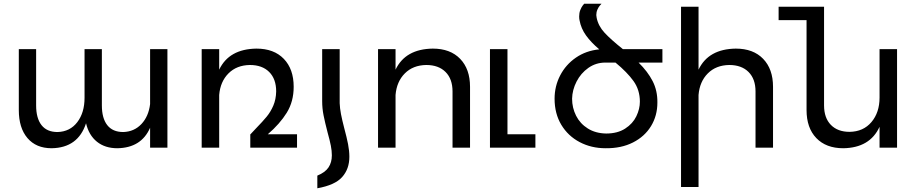

<svg xmlns="http://www.w3.org/2000/svg" viewBox="-20 -793 4929 1031"><path d="M879 -529V0H786V-107Q739 1 610 3Q544 3 500.5 -32Q457 -67 442 -131Q399 1 257 3Q174 3 127.5 -51.5Q81 -106 81 -202V-529H174V-227Q174 -158 203 -121Q232 -84 289 -84Q356 -86 395 -137Q434 -188 434 -268V-529H527V-227Q527 -158 556 -121Q585 -84 642 -84Q701 -86 739.5 -127Q778 -168 786 -234V-529Z M1575 -72V0H1324V-72H1325L1355 -104Q1391 -141 1412 -166.5Q1433 -192 1447.5 -225.5Q1462 -259 1463 -302Q1463 -369 1425.5 -406.5Q1388 -444 1322 -444Q1251 -443 1207 -399Q1163 -355 1157 -283V0H1063V-529H1157V-419Q1210 -530 1357 -532Q1451 -532 1504 -477Q1557 -422 1557 -327Q1557 -248 1520 -188Q1483 -128 1418 -72Z M1684 218Q1779 201 1817.5 157.5Q1856 114 1856 49Q1856 17 1849 -19Q1842 -55 1829 -103Q1817 -149 1811 -180.5Q1805 -212 1804 -239V-529H1710V-250Q1710 -211 1717.5 -173.5Q1725 -136 1739 -82Q1751 -39 1756.5 -11Q1762 17 1762 41Q1762 79 1744 106Q1726 133 1684 150Z M2504 -327V0H2410V-302Q2410 -369 2372.5 -406.5Q2335 -444 2269 -444Q2198 -443 2154 -399Q2110 -355 2104 -283V0H2010V-529H2104V-419Q2157 -530 2304 -532Q2398 -532 2451 -477Q2504 -422 2504 -327Z M2705 -72H2855V0H2611V-529H2705Z M3537 -457H3409Q3458 -409 3484.5 -357.5Q3511 -306 3510 -242Q3510 -172 3476 -116Q3442 -60 3379 -28Q3316 4 3232 3Q3155 3 3092.5 -30Q3030 -63 2994 -123Q2958 -183 2958 -263Q2958 -330 2988 -388Q3018 -446 3072.5 -483.5Q3127 -521 3198 -528Q3154 -565 3127 -602.5Q3100 -640 3092 -684Q3090 -692 3090 -705Q3090 -724 3096 -739Q3102 -754 3108.5 -762.5Q3115 -771 3117 -773H3210Q3208 -771 3201 -763Q3194 -755 3188 -741.5Q3182 -728 3182 -712Q3182 -707 3184 -697Q3193 -653 3227 -616.5Q3261 -580 3325 -529H3537ZM3285 -457H3231Q3180 -457 3139.5 -428.5Q3099 -400 3076 -355Q3053 -310 3052 -263Q3052 -214 3073.5 -171.5Q3095 -129 3136.5 -103Q3178 -77 3235 -76Q3296 -76 3337 -102.5Q3378 -129 3397 -168.5Q3416 -208 3416 -247Q3416 -310 3382 -357.5Q3348 -405 3285 -457Z M4131 -327V0H4037V-302Q4037 -369 3999.5 -406.5Q3962 -444 3896 -444Q3825 -443 3781 -399Q3737 -355 3731 -283V211H3637V-757H3731V-419Q3784 -530 3931 -532Q4025 -532 4078 -477Q4131 -422 4131 -327Z M4797 -529V0H4703V-112Q4651 1 4508 3Q4416 3 4363.5 -51.5Q4311 -106 4311 -202V-685H4161V-757H4405V-227Q4405 -160 4441.5 -122.5Q4478 -85 4542 -85Q4616 -86 4659.5 -137.5Q4703 -189 4703 -269V-529Z"/></svg>

Font: Montserrat arm2
Style: Regular
Weight: 400
Designer: Julieta Ulanovsky
Foundry: Julieta Ulanovsky
Version: Version 6.000